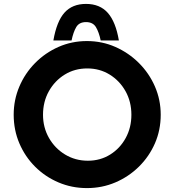

<svg xmlns="http://www.w3.org/2000/svg" viewBox="-20 -954 892 982"><path d="M50 -367.5Q50 -443 78.9 -511.1Q107.8 -579.3 159.5 -631.6Q211.2 -684 279.1 -714Q347 -744 424.5 -744Q502 -744 570 -714Q638 -684 690.5 -631.7Q742.9 -579.4 772.5 -511.4Q802 -443.3 802 -367.2Q802 -289 772.5 -221.1Q742.9 -153.3 690.5 -101.6Q638 -50 570 -21Q502 8 424.7 8Q347.3 8 279.2 -21Q211 -50 159.5 -101.5Q108 -153 79 -221Q50 -288.9 50 -367.5ZM200 -367Q200 -302.1 230.4 -248.6Q260.9 -195.1 313 -163.6Q365.2 -132 429.5 -132Q493 -132 543.5 -163.5Q594 -195 623 -248.3Q652 -301.5 652 -367Q652 -434 622 -487.5Q592 -541 541 -572.5Q490 -604 426.4 -604Q362 -604 311 -572.5Q260 -541 230 -487.5Q200 -434 200 -367ZM420 -934Q491 -934 531.5 -888Q572 -842 588 -747H495Q486 -790 470.5 -815.5Q455 -841 420 -841Q385 -841 370 -815.5Q355 -790 346 -747H253Q270 -845 310 -889.5Q350 -934 420 -934Z"/></svg>

Font: Reem Kufi
Style: Regular
Weight: 400
Designer: Khaled Hosny
Version: Version 1.6